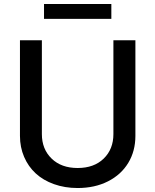

<svg xmlns="http://www.w3.org/2000/svg" viewBox="-20 -929 778 961"><path d="M537.3 -909.1V-834.5H200.3V-909.1ZM547.6 -727.3H657.7V-248.9Q657.7 -172.9 622 -113.8Q586.3 -54.7 520.4 -21.3Q454.5 12.1 368.6 12.1Q304.3 12.1 250.2 -7.3Q196 -26.6 158.7 -61.1Q121.4 -95.5 100.7 -143.8Q79.9 -192.1 79.9 -248.9V-727.3H189.6V-257.8Q189.6 -182.5 238.3 -135.3Q286.9 -88.1 368.6 -88.1Q450.6 -88.1 499.1 -135.3Q547.6 -182.5 547.6 -257.8Z"/></svg>

Font: TID UI Medium
Style: Regular
Weight: 500
Designer: The TID Project Authors
Foundry: Bakken & Bæck
Version: Version 1.001;hotconv 1.0.109;makeotfexe 2.5.65596